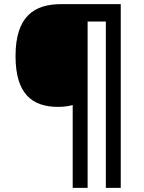

<svg xmlns="http://www.w3.org/2000/svg" viewBox="-20 -780 695 927"><path d="M563 127V-760H275C144 -760 55 -700 55 -509C55 -326 136 -264 260 -264C286 -264 311 -267 331 -273V127H403V-676H491V127Z"/></svg>

Font: Noto Sans Balinese SemiBold
Style: Regular
Weight: 600
Designer: Aditya Bayu, David Williams
Foundry: David Williams
Version: Version 2.005